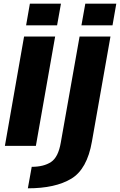

<svg xmlns="http://www.w3.org/2000/svg" viewBox="-20 -791 650 1041"><path d="M6.5 0H174.5L279 -593H110.5ZM142 -771 121.5 -653.5H289.5L310.5 -771ZM131 230Q279.5 230 366 178.2Q452.5 126.5 478.5 -24L579 -593H411.5L309.5 -17.5Q296 61.5 256.5 87.5Q217 113.5 152 113.5ZM442.5 -771 421.5 -653.5H590L610.5 -771Z"/></svg>

Font: Anybody
Style: Bold Italic
Weight: 700
Italic angle: -10°
Designer: Tyler Finck
Foundry: Etcetera Type Company
Version: Version 1.113;gftools[0.9.25]